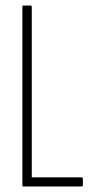

<svg xmlns="http://www.w3.org/2000/svg" viewBox="-20 -675 335 695"><path d="M65 0Q61 0 61 -5V-650Q61 -655 65 -655H90Q95 -655 95 -650V-33H275Q280 -33 280 -28V-5Q280 0 275 0Z"/></svg>

Font: Sofia Sans Extra Condensed ExtraLight
Style: Regular
Weight: 250
Designer: Botio Nikoltchev, Ani Petrova
Foundry: lettersoup
Version: Version 4.101